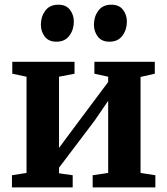

<svg xmlns="http://www.w3.org/2000/svg" viewBox="-20 -816 728 836"><path d="M32 0V-53L95.5 -63V-482L33.5 -495V-547H304.5V-495L237 -482V-172L294.5 -249.5L451 -459V-482L391 -495V-547H654V-495L592 -481V-63L656.5 -53V0H383.5V-53L451 -63V-377L392.5 -291.5L237 -86V-61.5L296.5 -53V0ZM225 -634.5Q192 -634.5 175 -656.5Q158 -678.5 158 -708.5Q158 -743.5 177.2 -769.5Q196.5 -795.5 233.5 -795.5H234.5Q267.5 -795.5 284.5 -773.5Q301.5 -751.5 301.5 -722Q301.5 -687 282.2 -660.8Q263 -634.5 226 -634.5ZM456 -634.5Q423 -634.5 406 -656.5Q389 -678.5 389 -708.5Q389 -743.5 408.2 -769.5Q427.5 -795.5 464.5 -795.5H465.5Q498.5 -795.5 515.5 -773.5Q532.5 -751.5 532.5 -722Q532.5 -687 513.2 -660.8Q494 -634.5 457 -634.5Z"/></svg>

Font: Merriweather Text Regular
Style: Bold
Weight: 700
Designer: Eben Sorkin
Foundry: Eben Sorkin
Version: Version 2.100; ttfautohint (v1.7.19-72a1) -l 8 -r 50 -G 200 